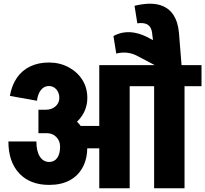

<svg xmlns="http://www.w3.org/2000/svg" viewBox="-20 -1009 1100 1029"><path d="M298 -484Q298 -512 282 -530Q266 -548 241 -548V-674Q300 -674 347 -649Q394 -624 421 -581.5Q448 -539 448 -484ZM178 -469 33 -495Q43 -552 70.5 -592Q98 -632 142 -653Q186 -674 242 -674V-548Q217 -548 200 -527.5Q183 -507 178 -469ZM382 -214V-334H608V-214ZM302 -223Q302 -254 282 -274.5Q262 -295 233 -295V-418Q295 -418 343.5 -392.5Q392 -367 420 -323Q448 -279 448 -223ZM244 -18Q141 -18 83 -80Q25 -142 25 -251H175Q175 -199 193.5 -170Q212 -141 244 -141ZM243 -18V-141Q271 -141 286.5 -162.5Q302 -184 302 -223H448Q448 -159 423.5 -113Q399 -67 353.5 -42.5Q308 -18 243 -18ZM186 -295V-421H227V-295ZM226 -295V-421Q257 -421 277.5 -439Q298 -457 298 -485H448Q448 -431 419 -388Q390 -345 340 -320Q290 -295 226 -295ZM512 0V-660H675V0ZM553 -547V-660H766V-547ZM806 0V-645H969V0ZM716 -547V-660H1060V-547ZM866 -630 722 -706 779 -805 923 -729ZM603 -722 588 -816Q618 -832 648.5 -835.5Q679 -839 711.5 -831.5Q744 -824 779 -805L722 -706Q694 -722 664.5 -726Q635 -730 603 -722ZM816 -660 795 -834H939L953 -660ZM795 -834Q791 -864 772 -876.5Q753 -889 716 -884L701 -978Q781 -997 831.5 -983.5Q882 -970 908 -931Q934 -892 939 -834Z"/></svg>

Font: Akshar Light
Style: Bold
Weight: 700
Version: Version 1.100